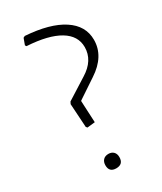

<svg xmlns="http://www.w3.org/2000/svg" viewBox="-171 -723 668 791"><g transform="rotate(-30 163.5 -327.5)"><path d="M86 -658Q201 -650 263 -609.5Q325 -569 325 -502Q325 -424 244 -371L154 -311L153 -308L158 -206L121 -202L116 -208L109 -320L114 -330L212 -392Q277 -432 277 -495Q277 -549 224.5 -580.5Q172 -612 71 -618L67 -624L78 -654ZM141 -65Q156 -65 165 -56Q174 -47 174 -31Q174 3 140 3Q107 3 107 -30Q107 -46 116 -55.5Q125 -65 141 -65Z"/></g></svg>

Font: Alegreya Sans Light
Style: Regular
Weight: 300
Designer: Juan Pablo del Peral
Foundry: Huerta Tipografica
Version: Version 2.007